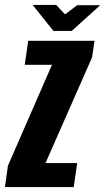

<svg xmlns="http://www.w3.org/2000/svg" viewBox="-49 -756 425 776"><path d="M-29 0 -17 -86 161 -494H51L65 -591H333L323 -524L135 -97H263L249 0ZM167 -631 83 -736H178L214 -698L263 -735H356L241 -631Z"/></svg>

Font: Alumni Sans ExtraBold
Style: Italic
Weight: 800
Italic angle: -8°
Designer: Robert E. Leuschke
Foundry: Robert E. Leuschke
Version: Version 1.016